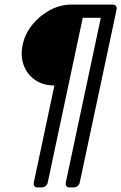

<svg xmlns="http://www.w3.org/2000/svg" viewBox="-20 -720 531 840"><path d="M79 -523Q89 -572 121.5 -612Q154 -652 199 -676Q244 -700 293 -700H472Q482 -700 487 -694Q492 -688 490 -678L329 78Q327 88 319.5 94Q312 100 302 100H285Q275 100 270.5 94Q266 88 268 78L421 -642H342L189 78Q187 88 179.5 94Q172 100 162 100H145Q135 100 130.5 94Q126 88 128 78L218 -346Q169 -346 134 -370Q99 -394 84 -434Q69 -474 79 -523Z"/></svg>

Font: Rubik Light Light
Style: Italic
Weight: 300
Italic angle: -12°
Version: Version 2.104